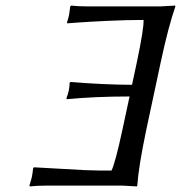

<svg xmlns="http://www.w3.org/2000/svg" viewBox="-20 -668 651 691"><path d="M420.4 -200.2 446.3 -320.8Q321.8 -320.8 221.2 -311L218.8 -314Q224.6 -328.1 227.5 -341.8Q230.5 -356.4 230.5 -370.1L234.4 -373Q351.1 -363.3 455.1 -362.8L472.7 -444.8Q498.5 -567.9 496.6 -596.2Q437 -596.2 368.4 -593Q299.8 -589.8 260.7 -586.9L222.2 -584L221.2 -587.9Q226.6 -604 228.5 -613.8Q229.5 -618.2 232.9 -645L235.8 -647.9Q259.8 -645 294.9 -645H558.1L609.9 -647.9L611.3 -645Q585.9 -572.3 558.6 -444.8L506.3 -200.2Q478.5 -67.4 474.1 0L472.2 2.9Q470.2 2.9 420.9 0H147.9Q111.8 0 87.4 2.9L85.9 0Q85.9 0 94.2 -28.8Q97.7 -45.9 99.1 -62L102.1 -65.9Q102.1 -65.9 285.2 -55.7Q337.4 -53.7 381.3 -54.2Q395 -82 420.4 -200.2Z"/></svg>

Font: Linux Biolinum Capitals O
Style: Italic Samll Caps
Weight: 400
Italic angle: -12°
Designer: Philipp H. Poll
Foundry: Philipp H. Poll
Version: Version 0.6.2